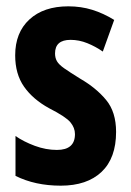

<svg xmlns="http://www.w3.org/2000/svg" viewBox="-20 -577 414 607"><path d="M347 -160Q347 -77 301 -33.5Q255 10 172 10Q91 10 29 -21V-147Q55 -129 90 -116Q125 -103 160 -103Q217 -103 217 -153Q217 -173 202.5 -190.5Q188 -208 135 -235Q84 -263 56 -303Q28 -343 28 -402Q28 -474 73 -515.5Q118 -557 196 -557Q236 -557 271.5 -546Q307 -535 341 -514L305 -414Q282 -430 256 -440.5Q230 -451 203 -451Q154 -451 154 -408Q154 -394 160 -383.5Q166 -373 183 -361Q200 -349 234 -328Q284 -299 315.5 -261Q347 -223 347 -160Z"/></svg>

Font: Noto Sans Armenian ExtraCondensed
Style: Bold
Weight: 700
Width: 2
Designer: Monotype Design Team
Foundry: Monotype Imaging Inc.
Version: Version 2.008; ttfautohint (v1.8.4.7-5d5b)